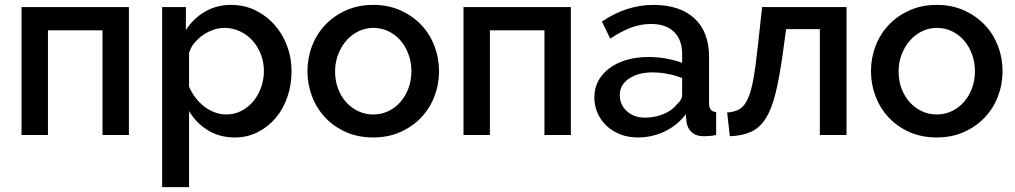

<svg xmlns="http://www.w3.org/2000/svg" viewBox="-20 -552 4151 785"><path d="M507 0H399V-428H176V0H68V-523H507Z M940 10Q877 10 829 -20Q781 -50 753 -98V213H643V-523H740V-429Q770 -476 817.5 -504Q865 -532 925 -532Q979 -532 1024 -510Q1069 -488 1102 -451Q1135 -414 1153.5 -365Q1172 -316 1172 -262Q1172 -205 1155 -155.5Q1138 -106 1107 -69.5Q1076 -33 1033.5 -11.5Q991 10 940 10ZM904 -84Q939 -84 967.5 -99Q996 -114 1016.5 -139Q1037 -164 1048 -196Q1059 -228 1059 -262Q1059 -298 1046.5 -330Q1034 -362 1012.5 -386Q991 -410 961 -424Q931 -438 896 -438Q875 -438 852 -430Q829 -422 809 -408Q789 -394 774 -375.5Q759 -357 753 -335V-198Q763 -174 779 -153Q795 -132 814.5 -117Q834 -102 857 -93Q880 -84 904 -84Z M1506 10Q1444 10 1394.5 -12Q1345 -34 1310 -71Q1275 -108 1256 -157.5Q1237 -207 1237 -261Q1237 -315 1256 -364.5Q1275 -414 1310.5 -451Q1346 -488 1395.5 -510Q1445 -532 1506 -532Q1567 -532 1616.5 -510Q1666 -488 1701.5 -451Q1737 -414 1756 -364.5Q1775 -315 1775 -261Q1775 -207 1756 -157.5Q1737 -108 1701.5 -71Q1666 -34 1616.5 -12Q1567 10 1506 10ZM1350 -260Q1350 -222 1362 -190Q1374 -158 1395 -134.5Q1416 -111 1444.5 -97.5Q1473 -84 1506 -84Q1539 -84 1567.5 -97.5Q1596 -111 1617 -135Q1638 -159 1650 -191Q1662 -223 1662 -261Q1662 -298 1650 -330.5Q1638 -363 1617 -387Q1596 -411 1567.5 -424.5Q1539 -438 1506 -438Q1474 -438 1445.5 -424Q1417 -410 1396 -386Q1375 -362 1362.5 -329.5Q1350 -297 1350 -260Z M2314 0H2206V-428H1983V0H1875V-523H2314Z M2587 10Q2549 10 2516.5 -2.5Q2484 -15 2460.5 -37Q2437 -59 2423.5 -89Q2410 -119 2410 -154Q2410 -191 2426 -221Q2442 -251 2471.5 -273Q2501 -295 2541.5 -307Q2582 -319 2631 -319Q2668 -319 2704 -312.5Q2740 -306 2769 -295V-331Q2769 -389 2736 -421.5Q2703 -454 2641 -454Q2599 -454 2558.5 -438.5Q2518 -423 2475 -394L2441 -464Q2542 -532 2651 -532Q2759 -532 2819 -477Q2879 -422 2879 -319V-130Q2879 -95 2908 -94V0Q2892 3 2880.5 4Q2869 5 2858 5Q2826 5 2808.5 -11Q2791 -27 2787 -52L2784 -85Q2749 -39 2697.5 -14.5Q2646 10 2587 10ZM2617 -71Q2657 -71 2692.5 -85.5Q2728 -100 2748 -126Q2769 -144 2769 -164V-233Q2741 -244 2709.5 -250Q2678 -256 2648 -256Q2589 -256 2551.5 -230.5Q2514 -205 2514 -163Q2514 -124 2543 -97.5Q2572 -71 2617 -71Z M2953 -92Q2983 -94 3003 -105.5Q3023 -117 3037 -147Q3051 -177 3060.5 -230Q3070 -283 3079 -369L3096 -523H3441V0H3332V-433H3194L3181 -337Q3167 -236 3151 -171Q3135 -106 3110.5 -67.5Q3086 -29 3050.5 -13Q3015 3 2964 5Z M3810 10Q3748 10 3698.5 -12Q3649 -34 3614 -71Q3579 -108 3560 -157.5Q3541 -207 3541 -261Q3541 -315 3560 -364.5Q3579 -414 3614.5 -451Q3650 -488 3699.5 -510Q3749 -532 3810 -532Q3871 -532 3920.5 -510Q3970 -488 4005.5 -451Q4041 -414 4060 -364.5Q4079 -315 4079 -261Q4079 -207 4060 -157.5Q4041 -108 4005.5 -71Q3970 -34 3920.5 -12Q3871 10 3810 10ZM3654 -260Q3654 -222 3666 -190Q3678 -158 3699 -134.5Q3720 -111 3748.5 -97.5Q3777 -84 3810 -84Q3843 -84 3871.5 -97.5Q3900 -111 3921 -135Q3942 -159 3954 -191Q3966 -223 3966 -261Q3966 -298 3954 -330.5Q3942 -363 3921 -387Q3900 -411 3871.5 -424.5Q3843 -438 3810 -438Q3778 -438 3749.5 -424Q3721 -410 3700 -386Q3679 -362 3666.5 -329.5Q3654 -297 3654 -260Z"/></svg>

Font: Oxford Sans SemiBold
Style: Regular
Weight: 600
Designer: Matt McInerney, Pablo Impallari, Rodrigo Fuenzalida
Foundry: Matt McInerney, Pablo Impallari, Rodrigo Fuenzalida
Version: Version 3.000g; ttfautohint (v1.5) -l 8 -r 28 -G 28 -x 14 -D